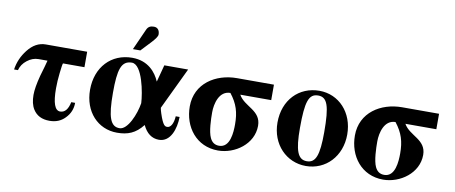

<svg xmlns="http://www.w3.org/2000/svg" viewBox="-63 -950 2899 1223"><g transform="rotate(10 1386.0 -339.0)"><path d="M457 -361V-461H190C145 -461 107 -440 74 -398C44 -360 25 -317 18 -269H43C50 -295 64 -316 87 -334C110 -352 134 -361 160 -361H218C216 -352 212 -338 207 -320C198 -290 192 -270 189 -258C175 -205 168 -163 168 -131C168 -94 175 -63 190 -39C212 -4 247 14 296 14C337 14 370 1 396 -26C424 -54 438 -88 438 -127H413C403 -79 383 -56 353 -56C319 -56 302 -103 302 -197C302 -229 304 -261 308 -296C312 -331 315 -353 318 -361Z M853 -198C842 -126 797 -17 744 -17C686 -17 664 -73 664 -233C664 -382 681 -442 750 -442C818 -442 850 -262 853 -198ZM1110 -461H956L927 -352H926C903 -406 851 -473 747 -473C612 -473 517 -373 517 -226C517 -84 609 14 733 14C802 14 852 -5 899 -65C923 -14 958 12 1004 12C1079 12 1108 -77 1109 -154H1084C1081 -104 1063 -78 1042 -78C1028 -78 1015 -80 990 -156C987 -165 981 -186 981 -191ZM741 -528H789L852 -595C871 -616 886 -635 886 -648C886 -674 873 -692 849 -692C829 -692 812 -687 802 -664Z M1465 -169C1465 -118 1460 -17 1388 -17C1359 -17 1341 -31 1329 -56C1310 -95 1308 -176 1308 -219C1308 -276 1329 -361 1401 -361C1449 -300 1465 -246 1465 -169ZM1665 -361V-461H1426C1289 -461 1161 -381 1161 -232C1161 -99 1246 14 1386 14C1496 14 1611 -67 1611 -185C1611 -286 1504 -290 1465 -361Z M2033 -218C2033 -69 2013 -17 1955 -17C1897 -17 1876 -73 1876 -218C1876 -389 1894 -442 1955 -442C2014 -442 2033 -389 2033 -218ZM2180 -229C2180 -371 2084 -473 1958 -473C1826 -473 1729 -374 1729 -228C1729 -86 1829 14 1954 14C2083 14 2180 -88 2180 -229Z M2533 -169C2533 -118 2528 -17 2456 -17C2427 -17 2409 -31 2397 -56C2378 -95 2376 -176 2376 -219C2376 -276 2397 -361 2469 -361C2517 -300 2533 -246 2533 -169ZM2733 -361V-461H2494C2357 -461 2229 -381 2229 -232C2229 -99 2314 14 2454 14C2564 14 2679 -67 2679 -185C2679 -286 2572 -290 2533 -361Z"/></g></svg>

Font: XITS Math
Style: Bold
Weight: 700
Designer: MicroPress Inc., with final additions and corrections provided by Coen Hoffman, Elsevier (retired)
Version: Version 1.302